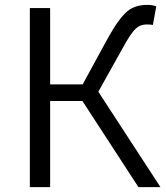

<svg xmlns="http://www.w3.org/2000/svg" viewBox="-20 -765 680 785"><path d="M102 -732H185V-420H318L421 -609Q467 -692 502 -720Q533 -745 582 -745Q604 -745 619 -739L605 -663Q595 -665 580 -665Q554 -665 536 -649Q515 -630 482 -569L382 -390L636 0H546L317 -352H185V0H102Z"/></svg>

Font: Source Han Sans CN Normal
Style: Regular
Weight: 350
Designer: Ryoko NISHIZUKA 西塚涼子 (kana, bopomofo & ideographs); Paul D. Hunt (Latin, Greek & Cyrillic); Sandoll Communications 산돌커뮤니
Foundry: Adobe
Version: Version 2.004;hotconv 1.0.118;makeotfexe 2.5.65603